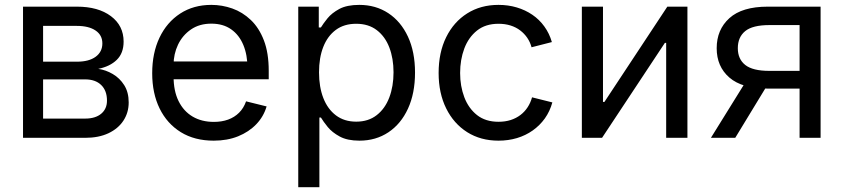

<svg xmlns="http://www.w3.org/2000/svg" viewBox="-20 -570 3489 794"><path d="M75.2 0V-542.5H297.9Q386.2 -542.5 438.7 -503.2Q491.2 -463.9 491.2 -397.9Q491.2 -350.1 462.9 -322.5Q434.6 -294.9 386.2 -285.2Q417.5 -280.8 446.3 -263.9Q475.1 -247.1 493.7 -217.8Q512.2 -188.5 512.2 -146.5Q512.2 -104.5 490.5 -71.3Q468.8 -38.1 428.5 -19Q388.2 0 332 0ZM158.2 -79.6H332Q374.5 -79.6 398.4 -99.6Q422.4 -119.6 422.4 -153.8Q422.4 -195.3 398.4 -218.5Q374.5 -241.7 332 -241.7H158.2ZM158.2 -314.9H298.3Q347.7 -314.9 375.5 -335.2Q403.3 -355.5 403.3 -390.6Q403.3 -424.8 375.2 -443.8Q347.2 -462.9 297.9 -462.9H158.2Z M863.8 11.7Q784.7 11.7 727.8 -23.4Q670.9 -58.6 640.1 -121.3Q609.4 -184.1 609.4 -267.1Q609.4 -350.6 639.6 -414.3Q669.9 -478 725.1 -513.9Q780.3 -549.8 854 -549.8Q898.4 -549.8 940.7 -534.9Q982.9 -520 1017.1 -487.5Q1051.3 -455.1 1071.3 -403.1Q1091.3 -351.1 1091.3 -277.3V-242.2H667.5V-315.9H1043.9L1003.4 -289.1Q1003.4 -342.8 986.3 -384Q969.2 -425.3 936 -448.7Q902.8 -472.2 854 -472.2Q804.7 -472.2 769.8 -448.2Q734.9 -424.3 716.3 -385.5Q697.8 -346.7 697.8 -301.8V-253.9Q697.8 -193.8 718.5 -151.9Q739.3 -109.9 776.6 -87.9Q814 -65.9 864.3 -65.9Q897 -65.9 923.3 -75.4Q949.7 -85 968.8 -104Q987.8 -123 997.6 -150.9L1082.5 -129.9Q1070.3 -87.9 1039.8 -56.2Q1009.3 -24.4 964.6 -6.3Q919.9 11.7 863.8 11.7Z M1213.4 204.1V-542.5H1298.3V-456.5H1307.1Q1316.9 -472.7 1334.5 -494.4Q1352.1 -516.1 1383.3 -533Q1414.6 -549.8 1465.8 -549.8Q1533.7 -549.8 1585.7 -515.6Q1637.7 -481.4 1667 -418.5Q1696.3 -355.5 1696.3 -270Q1696.3 -184.1 1667.2 -120.8Q1638.2 -57.6 1586.2 -22.9Q1534.2 11.7 1466.3 11.7Q1416.5 11.7 1385 -5.4Q1353.5 -22.5 1335.4 -44.7Q1317.4 -66.9 1307.1 -84H1300.8V204.1ZM1453.1 -66.9Q1503.4 -66.9 1537.8 -93.8Q1572.3 -120.6 1589.8 -166.7Q1607.4 -212.9 1607.4 -271Q1607.4 -328.1 1590.1 -373.5Q1572.8 -418.9 1538.3 -445.3Q1503.9 -471.7 1453.1 -471.7Q1402.8 -471.7 1368.7 -446.3Q1334.5 -420.9 1316.9 -376Q1299.3 -331.1 1299.3 -271Q1299.3 -210.4 1317.1 -164.6Q1335 -118.7 1369.4 -92.8Q1403.8 -66.9 1453.1 -66.9Z M2041.5 11.7Q1967.8 11.7 1912.1 -23.4Q1856.4 -58.6 1825.2 -121.6Q1793.9 -184.6 1793.9 -268.1Q1793.9 -353 1825.2 -416.3Q1856.4 -479.5 1912.1 -514.6Q1967.8 -549.8 2041.5 -549.8Q2081.5 -549.8 2116.9 -539.3Q2152.3 -528.8 2181.4 -509Q2210.4 -489.3 2231.2 -460.4Q2252 -431.6 2262.2 -396L2178.2 -374.5Q2172.4 -396 2160.4 -413.6Q2148.4 -431.2 2131.1 -444.3Q2113.8 -457.5 2091.3 -464.6Q2068.8 -471.7 2041.5 -471.7Q1987.8 -471.7 1952.6 -443.6Q1917.5 -415.5 1900.1 -369.4Q1882.8 -323.2 1882.8 -268.1Q1882.8 -213.9 1900.1 -168Q1917.5 -122.1 1952.6 -94.2Q1987.8 -66.4 2041.5 -66.4Q2069.3 -66.4 2092 -73.7Q2114.7 -81.1 2132.3 -94.5Q2149.9 -107.9 2162.1 -126.7Q2174.3 -145.5 2180.2 -167.5L2264.2 -146.5Q2253.9 -109.4 2233.2 -80.3Q2212.4 -51.3 2183.1 -30.5Q2153.8 -9.8 2117.9 1Q2082 11.7 2041.5 11.7Z M2822.8 0H2734.9V-392.6H2729.5L2469.7 0H2386.2V-542.5H2473.6V-148.4H2479.5L2739.7 -542.5H2822.8Z M3373.5 0H3286.6V-466.3H3162.1Q3092.3 -466.3 3061.8 -441.4Q3031.2 -416.5 3031.2 -370.6Q3031.2 -325.7 3062 -301.3Q3092.8 -276.9 3161.6 -276.9H3324.2V-203.6H3155.8Q3048.8 -203.6 2996.3 -249.3Q2943.8 -294.9 2943.8 -370.6Q2943.8 -447.3 2996.3 -494.9Q3048.8 -542.5 3155.3 -542.5H3373.5ZM3020.5 0H2919.9L3072.3 -245.6H3169.9Z"/></svg>

Font: Inter 16pt
Style: Regular
Weight: 400
Version: Version 4.001;git-66647c0bb